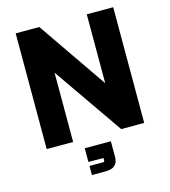

<svg xmlns="http://www.w3.org/2000/svg" viewBox="-130 -803 991 1122"><g transform="rotate(-15 365.0 -242.5)"><path d="M70 0V-700H213L569 -183L500 -172V-700H660V0H521L167 -510L230 -521V0ZM286 215V160H369Q377 160 377 152V136H286V53H444V147Q444 175 432.5 190Q421 205 404.5 210Q388 215 372 215Z"/></g></svg>

Font: SUSE ExtraBold
Style: Regular
Weight: 800
Designer: Rene Bieder
Foundry: SUSE
Version: Version 1.000